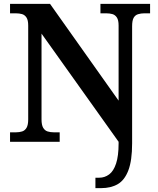

<svg xmlns="http://www.w3.org/2000/svg" viewBox="-20 -734 819 994"><path d="M474 240V186H494Q522 186 545 169Q568 152 581 112.5Q594 73 594 9V0L195 -560V-116Q195 -87 203.5 -72.5Q212 -58 226.5 -53.5Q241 -49 258 -49H289V0H32V-49H63Q80 -49 94.5 -53.5Q109 -58 117.5 -72.5Q126 -87 126 -116V-602Q126 -630 117 -643.5Q108 -657 94 -661Q80 -665 63 -665H32V-714H239L594 -213V-602Q594 -630 585 -643.5Q576 -657 562 -661Q548 -665 531 -665H500V-714H757V-665H726Q710 -665 695 -660.5Q680 -656 672 -642Q664 -628 664 -598V8Q664 97 644.5 148Q625 199 589.5 219.5Q554 240 503 240Z"/></svg>

Font: Noto Serif Bengali SemiBold
Style: Regular
Weight: 600
Version: Version 2.003